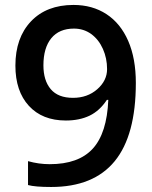

<svg xmlns="http://www.w3.org/2000/svg" viewBox="-20 -743 611 773"><path d="M526.9 -409.2Q526.9 -198.2 441.9 -94.2Q356.9 9.8 186 9.8Q121.1 9.8 92.8 2V-94.2Q136.2 -82 180.2 -82Q296.4 -82 353.5 -144.5Q410.6 -207 416 -340.8H410.2Q381.3 -296.9 340.6 -277.3Q299.8 -257.8 245.1 -257.8Q150.4 -257.8 96.2 -316.9Q42 -376 42 -479Q42 -590.8 104.7 -657Q167.5 -723.1 275.9 -723.1Q352.1 -723.1 408.7 -686Q465.3 -648.9 496.1 -578.4Q526.9 -507.8 526.9 -409.2ZM277.8 -627.9Q218.3 -627.9 186.5 -589.1Q154.8 -550.3 154.8 -480Q154.8 -418.9 184.3 -384Q213.9 -349.1 273.9 -349.1Q332 -349.1 371.6 -383.8Q411.1 -418.5 411.1 -464.8Q411.1 -508.3 394.3 -546.1Q377.4 -584 347.2 -606Q316.9 -627.9 277.8 -627.9Z"/></svg>

Font: f1_46825          
Style: Regular
Weight: 600
Foundry: Ascender Corporation
Version: Version 1.10